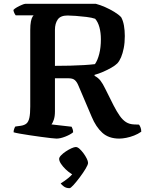

<svg xmlns="http://www.w3.org/2000/svg" viewBox="-20 -724 768 1003"><path d="M275 0Q268 0 246 -2.5Q224 -5 194.5 -9Q165 -13 135 -17.5Q105 -22 82.5 -26Q60 -30 51 -33Q51 -42 54 -50.5Q57 -59 60 -63L89 -67Q108 -70 118.5 -79Q129 -88 133.5 -109Q138 -130 138 -167V-566Q138 -595 141.5 -612Q145 -629 150 -636.5Q155 -644 156 -644H62Q58 -649 54.5 -656.5Q51 -664 50 -672Q56 -679 68.5 -686Q81 -693 94 -698.5Q107 -704 112 -704H481Q504 -698 529 -687Q554 -676 577 -662Q600 -648 613 -634Q623 -616 627.5 -590.5Q632 -565 632 -536Q632 -501 626.5 -473Q621 -445 612.5 -425Q604 -405 593 -393Q582 -382 562 -370.5Q542 -359 519 -349Q496 -339 474 -333V-328Q493 -318 505 -302.5Q517 -287 530 -260L573 -174Q590 -141 605.5 -119Q621 -97 638.5 -86Q656 -75 680 -74L706 -73Q709 -70 713.5 -60Q718 -50 718 -36Q701 -24 680.5 -16Q660 -8 639.5 -4Q619 0 603 0Q548 0 514.5 -30.5Q481 -61 459 -114L390 -276Q382 -296 371 -305.5Q360 -315 339 -315H267V-141Q267 -116 261 -98.5Q255 -81 249 -74L354 -62Q356 -58 359 -50.5Q362 -43 362 -33Q348 -21 321.5 -10.5Q295 0 275 0ZM267 -380Q308 -380 346.5 -381Q385 -382 418.5 -384Q452 -386 476 -389Q490 -409 498.5 -442.5Q507 -476 507 -519Q507 -553 499.5 -581Q492 -609 477 -626Q460 -632 432 -635.5Q404 -639 376 -641Q348 -643 333 -643Q296 -643 281.5 -622Q267 -601 267 -568ZM343 259Q326 259 314 250.5Q302 242 297 234Q316 223 337.5 205.5Q359 188 370 168L378 193Q367 193 352 183.5Q337 174 322.5 160Q308 146 298.5 131.5Q289 117 289 106Q289 98 299 87.5Q309 77 324 67Q339 57 353.5 50.5Q368 44 376 44Q385 44 395.5 53.5Q406 63 416 76.5Q426 90 433 104Q440 118 440 127Q440 136 427.5 157Q415 178 397 202Q379 226 364 242.5Q349 259 343 259Z"/></svg>

Font: Texturina 12pt SemiBold
Style: Regular
Weight: 600
Designer: Guillermo Torres Carreño
Foundry: Omnibus-Type
Version: Version 1.002